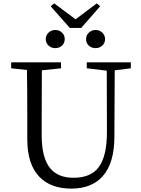

<svg xmlns="http://www.w3.org/2000/svg" viewBox="-20 -1097 832 1133"><path d="M401 16Q280 16 213 -53Q141 -127 141 -275V-391Q141 -587 139 -684L46 -694V-729H340V-694L227 -682Q226 -587 226 -391V-299Q226 -164 277 -103Q323 -48 414 -48Q516 -48 562 -110Q611 -174 611 -318L610 -680L492 -694V-729H752V-694L657 -682L655 -290Q655 -134 585 -56Q520 16 401 16ZM307 -920Q330 -920 346 -904.5Q362 -889 362 -866Q362 -843 346 -828Q330 -813 306.5 -813Q283 -813 266.5 -828Q250 -843 250 -866Q250 -889 266.5 -904.5Q283 -920 307 -920ZM544 -813Q520 -813 504 -828Q488 -843 488 -866Q488 -889 504.5 -904.5Q521 -920 544 -920Q567 -920 583.5 -904.5Q600 -889 600 -866Q600 -843 583.5 -828Q567 -813 544 -813ZM392 -932 279 -1060 300 -1077 426 -983 551 -1077 571 -1060 459 -932Z"/></svg>

Font: Cactus Classical Serif
Style: Regular
Weight: 400
Designer: Henry Chan (via Glyphwiki)、田海東、宇文滿月
Foundry: Moonlit Owen
Version: Version 1.000